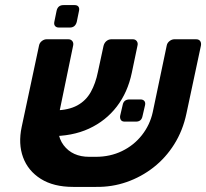

<svg xmlns="http://www.w3.org/2000/svg" viewBox="-20 -725 809 753"><path d="M356 -110Q412 -110 458.5 -132.5Q505 -155 536.5 -195Q568 -235 579 -285L634 -547Q636 -557 645 -564Q654 -571 664 -571H749Q760 -571 765 -564Q770 -557 768 -546L711 -279Q697 -213 663.5 -159.5Q630 -106 582 -68.5Q534 -31 476.5 -11Q419 9 356 8H267Q190 8 140 -23.5Q90 -55 70.5 -108Q51 -161 65 -227L133 -546Q135 -557 144 -564Q153 -571 163 -571H248Q258 -571 263.5 -564Q269 -557 267 -547L213 -286Q195 -201 229.5 -155.5Q264 -110 330 -110ZM175 -191 196 -292Q249 -293 283 -311.5Q317 -330 336 -364Q355 -398 364 -443L386 -545Q389 -557 397.5 -564Q406 -571 417 -571H501Q511 -571 516.5 -563.5Q522 -556 519 -545L497 -440Q481 -363 438 -307Q395 -251 329 -220.5Q263 -190 175 -191ZM469 -248Q459 -248 454.5 -254Q450 -260 451 -270L461 -313Q465 -335 488 -335H531Q541 -335 546 -329Q551 -323 549 -313L539 -270Q535 -248 513 -248ZM211 -617Q201 -617 196 -623Q191 -629 193 -639L202 -683Q207 -705 229 -705H273Q283 -705 287.5 -699Q292 -693 290 -683L281 -639Q275 -617 254 -617Z"/></svg>

Font: Rubik SemiBold
Style: Italic
Weight: 600
Italic angle: -12°
Designer: Hubert and Fischer
Foundry: Hubert and Fischer
Version: Version 2.300;gftools[0.9.30]